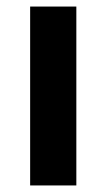

<svg xmlns="http://www.w3.org/2000/svg" viewBox="-20 -659 325 586"><path d="M213 -93H72V-639H213Z"/></svg>

Font: Noto Sans Telugu UI SemiCondensed
Style: Bold
Weight: 700
Width: 4
Designer: Jelle Bosma - Monotype Design Team
Foundry: Monotype Imaging Inc.
Version: Version 2.005; ttfautohint (v1.8.4.7-5d5b)